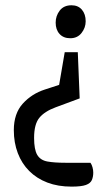

<svg xmlns="http://www.w3.org/2000/svg" viewBox="-20 -534 402 714"><path d="M246 160Q195.6 160 156.1 144.9Q116.6 129.8 88.8 102Q61 74.3 46.2 35.4Q31.4 -3.4 31.4 -50Q31.4 -111.8 64.7 -148.6Q98.1 -185.4 146.9 -201.1L199.9 -218.4L220.7 -340H269.3L276.3 -168.1L186.5 -134.8Q145.5 -119.6 126.2 -95.8Q106.8 -72 106.8 -21.2Q106.8 22.3 118.5 42Q130.2 61.8 156.3 66.6Q182.5 71.3 223.5 71.3H316.4Q321.4 78.3 324.1 88.4Q326.8 98.4 326.8 107.9Q326.8 123.4 321.6 135.5Q316.4 147.6 299.5 153.8Q282.6 160 246 160ZM241.2 -391.8Q216.1 -391.8 201.6 -407.6Q187 -423.4 187 -450Q187 -474.9 202.1 -494.7Q217.3 -514.4 245.9 -514.4Q270.5 -514.4 284.6 -497.9Q298.6 -481.4 298.6 -454.8Q298.6 -430.9 283.2 -411.3Q267.9 -391.8 241.2 -391.8Z"/></svg>

Font: Faustina Light
Style: Regular
Weight: 300
Designer: Alfonso Garcia
Foundry: http://www.omnibus-type.com
Version: Version 1.200